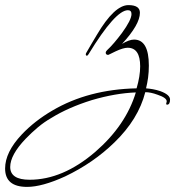

<svg xmlns="http://www.w3.org/2000/svg" viewBox="-325 -347 686 752"><path d="M-219 385Q-305 385 -305 313Q-305 249 -240 180Q-190 127 -120 86Q21 3 210 -1Q224 -49 224 -87Q224 -160 175 -160Q158 -160 128 -146Q114 -139 106.5 -135.5Q99 -132 99 -132Q89 -132 89 -141Q89 -145 94 -150Q108 -163 122.5 -180Q137 -197 152 -217Q190 -269 190 -292Q190 -307 176 -307Q127 -307 22 -135Q19 -129 15 -129Q11 -129 11 -134Q11 -138 14 -142Q22 -156 32 -173Q42 -190 54 -210Q123 -327 178 -327Q223 -327 223 -297Q223 -251 153 -175Q181 -192 200 -192Q258 -192 258 -90Q258 -65 255 -43Q252 -21 247 -1Q260 0 274 2.5Q288 5 303 10Q341 24 341 43Q341 63 329 63Q326 63 326 59Q326 56 327 55Q328 53 328 50Q328 36 292 24Q265 14 244 14Q217 120 123 211Q41 291 -70 344Q-160 385 -219 385ZM-209 357Q-79 357 48 248Q168 144 207 15Q127 18 35 45Q-58 74 -124 115Q-152 131 -177 152Q-202 173 -225 197Q-285 260 -285 307Q-285 357 -209 357Z"/></svg>

Font: Ruthie
Style: Regular
Weight: 400
Designer: Robert E. Leuschke
Foundry: Robert E. Leuschke
Version: Version 1.012